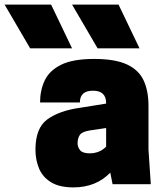

<svg xmlns="http://www.w3.org/2000/svg" viewBox="-129 -800 709 834"><path d="M0 0ZM190 14Q129 14 92.5 -8.5Q56 -31 40.5 -68.5Q25 -106 25 -150Q25 -245 78 -282.5Q131 -320 220 -332L332 -350V-352Q332 -406 275 -406Q218 -406 218 -355H45Q45 -407 65 -450Q85 -493 136 -518.5Q187 -544 280 -544Q370 -544 421.5 -520.5Q473 -497 494.5 -451.5Q516 -406 516 -340V-150L526 0H360L350 -50Q288 14 190 14ZM260 -134Q304 -134 332 -163V-244Q296 -239 261.5 -233.5Q227 -228 217.5 -213.5Q208 -199 208 -177Q208 -161 219 -147.5Q230 -134 260 -134ZM277 -590ZM184 -590H2L-109 -780H93ZM477 -590H295L184 -780H386Z"/></svg>

Font: Tanohe Sans Black
Style: Regular
Weight: 900
Designer: Village Type and Design LLC & Cristiano Sobral
Foundry: Cooper Hewitt Smithsonian Design Museum
Version: Version 1.00;March 11, 2020;FontCreator 12.0.0.2522 64-bit; 